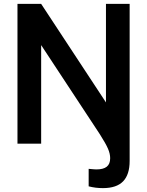

<svg xmlns="http://www.w3.org/2000/svg" viewBox="-20 -740 758 989"><path d="M525.8 -720H647.8V89.2Q647.8 159.3 614 194.2Q580.2 229 510.2 229Q491.9 229 473.3 226.8Q454.7 224.5 436.7 219.8V129.7Q453.9 131.2 461.6 131.9Q469.2 132.7 476.5 132.7Q512.2 132.7 529.9 118.7Q547.5 104.7 547.5 75Q547.5 52.2 536.4 26.3Q525.3 0.3 494.8 -47.7L192 -507.7V0H70V-720H192L525.8 -212.5Z"/></svg>

Font: Manrope ExtraLight
Style: Regular
Weight: 200
Designer: Mikhail Sharanda
Foundry: Mikhail Sharanda
Version: Version 4.505